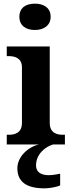

<svg xmlns="http://www.w3.org/2000/svg" viewBox="-20 -790 392 1050"><path d="M171 -626C217 -626 257 -649 257 -698C257 -749 217 -770 171 -770C123 -770 86 -749 86 -698C86 -649 123 -626 171 -626ZM17 0H193C132 14 75 68 75 130C75 206 127 240 224 240C245 240 288 234 309 224V160C285 165 264 168 246 168C206 168 177 152 177 115C177 52 228 13 270 0H335V-53H323C294 -53 252 -61 252 -118V-536H17V-483H29C57 -483 100 -475 100 -422V-118C100 -61 58 -53 29 -53H17Z"/></svg>

Font: Noto Serif Test
Style: Bold
Weight: 700
Version: Version 1.000